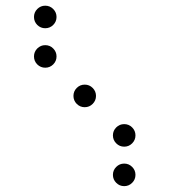

<svg xmlns="http://www.w3.org/2000/svg" viewBox="-20 -674 587 665"><path d="M175.8 -615.2Q175.8 -599.1 164.3 -587.6Q152.8 -576.2 136.7 -576.2Q120.6 -576.2 109.1 -587.6Q97.7 -599.1 97.7 -615.2Q97.7 -631.3 109.1 -642.8Q120.6 -654.3 136.7 -654.3Q152.8 -654.3 164.3 -642.8Q175.8 -631.3 175.8 -615.2ZM175.8 -478.5Q175.8 -462.4 164.3 -450.9Q152.8 -439.5 136.7 -439.5Q120.6 -439.5 109.1 -450.9Q97.7 -462.4 97.7 -478.5Q97.7 -494.6 109.1 -506.1Q120.6 -517.6 136.7 -517.6Q152.8 -517.6 164.3 -506.1Q175.8 -494.6 175.8 -478.5ZM312.5 -341.8Q312.5 -325.7 301 -314.2Q289.6 -302.7 273.4 -302.7Q257.3 -302.7 245.8 -314.2Q234.4 -325.7 234.4 -341.8Q234.4 -357.9 245.8 -369.4Q257.3 -380.9 273.4 -380.9Q289.6 -380.9 301 -369.4Q312.5 -357.9 312.5 -341.8ZM449.2 -205.1Q449.2 -189 437.7 -177.5Q426.3 -166 410.2 -166Q394 -166 382.6 -177.5Q371.1 -189 371.1 -205.1Q371.1 -221.2 382.6 -232.7Q394 -244.1 410.2 -244.1Q426.3 -244.1 437.7 -232.7Q449.2 -221.2 449.2 -205.1ZM449.2 -68.4Q449.2 -52.2 437.7 -40.8Q426.3 -29.3 410.2 -29.3Q394 -29.3 382.6 -40.8Q371.1 -52.2 371.1 -68.4Q371.1 -84.5 382.6 -95.9Q394 -107.4 410.2 -107.4Q426.3 -107.4 437.7 -95.9Q449.2 -84.5 449.2 -68.4Z"/></svg>

Font: DatDot Light
Style: Regular
Weight: 300
Designer: GGBot
Version: 1.00